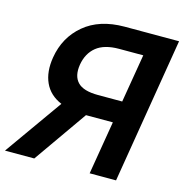

<svg xmlns="http://www.w3.org/2000/svg" viewBox="-115 -827 889 927"><g transform="rotate(15 329.5 -364.0)"><path d="M546.9 0H415L459.5 -266.6H325.2L138.2 0H-8.3L196.3 -288.6Q136.2 -314 111.8 -367.2Q87.4 -420.4 99.6 -494.6Q116.7 -598.6 193.1 -662.8Q269.5 -727.1 394.5 -727.5H667ZM477.1 -375.5 517.6 -617.2H397Q323.2 -617.2 283.4 -585Q243.7 -552.7 233.9 -494.6Q224.6 -436.5 253.7 -406Q282.7 -375.5 356 -375.5Z"/></g></svg>

Font: Inter Display Semi Bold
Style: Italic
Weight: 600
Italic angle: -9.39999°
Designer: Rasmus Andersson
Foundry: rsms
Version: Version 4.000;git-4fc901f